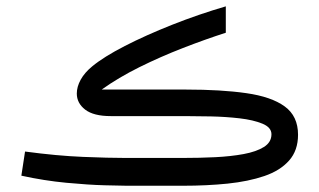

<svg xmlns="http://www.w3.org/2000/svg" viewBox="-20 -594 1021 614"><path d="M565.4 0H385.3Q366.2 0 314.2 -1.5Q262.2 -2.9 192.1 -9.5Q122.1 -16.1 48.3 -32.2L60.1 -109.4Q162.1 -95.7 245.1 -92.3Q328.1 -88.9 380.4 -88.9H564.9Q617.7 -88.9 668 -91.3Q718.3 -93.8 759 -101.3Q799.8 -108.9 824 -124Q848.1 -139.2 848.1 -164.6Q848.1 -186.5 819.3 -198.5Q790.5 -210.4 746.3 -215.6Q702.1 -220.7 655 -221.7Q607.9 -222.7 571.8 -222.7H334.5Q279.3 -222.7 252.4 -243.4Q225.6 -264.2 225.6 -294.9Q225.6 -316.4 238 -339.1Q250.5 -361.8 274.9 -381.8Q311.5 -412.1 378.9 -446.8Q446.3 -481.4 530.8 -514.9Q615.2 -548.3 702.1 -573.7V-489.3Q636.7 -468.3 564.9 -440.4Q493.2 -412.6 425.8 -379.2Q358.4 -345.7 305.2 -307.6H574.2Q687.5 -307.6 767.6 -296.1Q847.7 -284.7 890.4 -253.7Q933.1 -222.7 933.1 -163.1Q933.1 -112.8 904.5 -80.6Q876 -48.3 825.2 -31Q774.4 -13.7 707.8 -6.8Q641.1 0 565.4 0Z"/></svg>

Font: Vazirmatn UI NL
Style: Regular
Weight: 400
Designer: Saber Rastikerdar
Foundry: Saber Rastikerdar
Version: Version 33.003